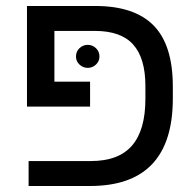

<svg xmlns="http://www.w3.org/2000/svg" viewBox="-20 -619 650 639"><path d="M463.9 -333Q463.9 -425.3 423.3 -470.7Q382.8 -516.1 295.9 -516.1H161.1V-347.2H279.8V-264.2H69.8V-599.1H296.9Q427.7 -599.1 491.5 -533.9Q555.2 -468.8 555.2 -331.1V-291Q555.2 0 279.8 0H75.2V-83H282.2Q375 -83 419.4 -134.5Q463.9 -186 463.9 -290ZM232.9 -430.7Q232.9 -447.8 244.6 -458.7Q256.3 -469.7 272 -469.7Q287.6 -469.7 299.3 -458.7Q311 -447.8 311 -430.7Q311 -415 299.3 -404.1Q287.6 -393.1 272 -393.1Q256.3 -393.1 244.6 -404.1Q232.9 -415 232.9 -430.7Z"/></svg>

Font: Liberation Sans
Style: Regular
Weight: 400
Designer: Steve Matteson
Foundry: Ascender Corporation
Version: Version 2.00.1